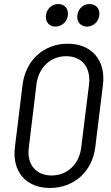

<svg xmlns="http://www.w3.org/2000/svg" viewBox="-20 -925 552 953"><path d="M255 -793C287 -793 313 -817 317 -849C321 -882 300 -905 269 -905C238 -905 212 -882 208 -849C204 -817 224 -793 255 -793ZM412 -793C443 -793 469 -817 473 -849C477 -882 456 -905 425 -905C393 -905 368 -882 364 -849C360 -817 380 -793 412 -793ZM228 8C347 8 438 -73 453 -195L491 -504C506 -626 435 -708 316 -708C197 -708 107 -626 92 -504L54 -195C39 -73 109 8 228 8ZM236 -54C158 -54 112 -110 123 -192L161 -506C171 -590 231 -646 308 -646C387 -646 432 -590 422 -506L383 -192C373 -110 314 -54 236 -54Z"/></svg>

Font: Barlow Semi Condensed
Style: Italic
Weight: 400
Width: 4
Italic angle: -7°
Designer: Jeremy Tribby
Foundry: Tribby Type
Version: Version 1.422;hotconv 1.0.109;makeotfexe 2.5.65596